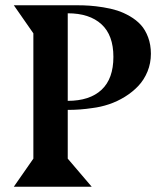

<svg xmlns="http://www.w3.org/2000/svg" viewBox="-20 -705 620 725"><path d="M235.8 -654.8V-324.2Q318.8 -324.2 363.5 -366Q408.2 -407.7 408.2 -490.2Q408.2 -572.3 363 -613.5Q317.9 -654.8 235.8 -654.8ZM326.2 0H32.2L106 -106V-579.1L32.2 -685.1H272Q295.9 -685.1 318.1 -683.6Q340.3 -682.1 369.4 -677.5Q398.4 -672.9 422.4 -665.3Q446.3 -657.7 470.7 -643.6Q495.1 -629.4 512 -610.8Q528.8 -592.3 539.3 -564.2Q549.8 -536.1 549.8 -502Q549.8 -466.3 536.9 -434.8Q523.9 -403.3 502.2 -380.4Q480.5 -357.4 451.7 -339.6Q422.9 -321.8 391.6 -311.3Q360.4 -300.8 328.1 -296.9Q283.2 -290 235.8 -290V-106Z"/></svg>

Font: Bluu Next
Style: Bold
Weight: 700
Designer: Jean-Baptiste Morizot, Igor Stepanchenko (Cyrillic)
Foundry: Igor Stepanchenko
Version: Version 1.005